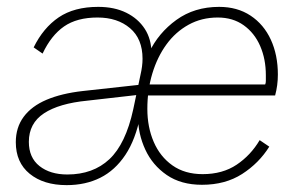

<svg xmlns="http://www.w3.org/2000/svg" viewBox="-20 -529 877 559"><path d="M174 10Q107 10 66.5 -23Q26 -56 26 -115Q26 -158 49 -189Q72 -220 115.5 -238.5Q159 -257 221 -264L394 -283L393 -254L235 -236Q152 -228 108 -199Q64 -170 64 -116Q64 -70 95 -45.5Q126 -21 176 -21Q251 -21 298.5 -65.5Q346 -110 368 -211L389 -311Q392 -324 393.5 -335.5Q395 -347 395 -358Q395 -416 358.5 -447Q322 -478 264 -478Q204 -478 166.5 -452Q129 -426 104 -373L78 -391Q106 -448 151 -478.5Q196 -509 266 -509Q313 -509 347.5 -492Q382 -475 401.5 -445Q421 -415 421 -374L414 -376Q441 -433 493.5 -471Q546 -509 618 -509Q671 -509 709.5 -483.5Q748 -458 768.5 -413.5Q789 -369 789 -312Q789 -296 787 -281Q785 -266 781 -251H405L407 -283H752Q754 -287 754 -293.5Q754 -300 754 -310Q754 -357 737.5 -395Q721 -433 689.5 -455.5Q658 -478 614 -478Q567 -478 529 -457Q491 -436 464.5 -399.5Q438 -363 423.5 -315Q409 -267 409 -212Q409 -159 427.5 -116Q446 -73 482 -47.5Q518 -22 570 -22Q628 -22 669 -49.5Q710 -77 736 -121L764 -102Q734 -54 685 -22.5Q636 9 568 9Q507 9 465.5 -19.5Q424 -48 403 -93.5Q382 -139 382 -188L389 -194Q375 -123 345 -78Q315 -33 272 -11.5Q229 10 174 10Z"/></svg>

Font: Kantumruy Pro ExtraLight
Style: Italic
Weight: 250
Italic angle: -13°
Version: Version 1.002